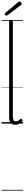

<svg xmlns="http://www.w3.org/2000/svg" viewBox="-20 -1730 342 2688"><path d="M192 17Q152 17 130 -8Q108 -33 108 -82V-1434Q108 -1444 114 -1448.5Q120 -1453 133 -1453Q147 -1453 153.5 -1448.5Q160 -1444 160 -1434V-94Q160 -63 170 -47Q180 -31 202 -31Q213 -31 223 -34Q233 -37 243 -44.5Q253 -52 263 -62Q269 -68 275.5 -68Q282 -68 289 -60Q294 -55 295.5 -48.5Q297 -42 293 -35Q282 -19 265.5 -7.5Q249 4 230 10.5Q211 17 192 17ZM70 -1510Q62 -1510 53.5 -1518Q45 -1526 45 -1534Q45 -1537 46 -1540Q47 -1543 51 -1547L236 -1701Q240 -1705 243 -1707.5Q246 -1710 252 -1710Q258 -1710 265.5 -1704.5Q273 -1699 278 -1691.5Q283 -1684 283 -1676Q283 -1672 282 -1669Q281 -1666 275 -1661L84 -1517Q79 -1514 76.5 -1512Q74 -1510 70 -1510ZM0 928H302V938H0ZM0 -20H302V0H0ZM0 -505H302V-500H0ZM0 -1448H302V-1438H0Z"/></svg>

Font: Playwrite ID Guides
Style: Regular
Weight: 400
Designer: Veronika Burian, José Scaglione
Foundry: TypeTogether
Version: Version 1.003